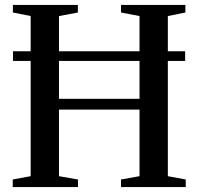

<svg xmlns="http://www.w3.org/2000/svg" viewBox="-20 -763 810 783"><path d="M105 -44.5V-697.5L32.5 -712V-743H297.5V-712L220.5 -697.5V-360H549V-697.5L473.5 -712V-743H736V-712L664.5 -697.5V-44.5L737.5 -31V0H473.5V-31L549 -44.5V-316H220.5V-44.5L298 -31V0H32V-31ZM735 -554V-514.5H33V-554Z"/></svg>

Font: Merriweather 96pt Medium
Style: Regular
Weight: 500
Version: Version 2.100